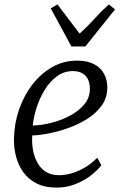

<svg xmlns="http://www.w3.org/2000/svg" viewBox="-20 -844 556 874"><path d="M441.5 -92Q427.5 -72.5 397.8 -48.5Q368 -24.5 326.8 -7.2Q285.5 10 237 10Q184 10 146.5 -9Q109 -28 86 -60.2Q63 -92.5 52.8 -132.2Q42.5 -172 43.5 -213Q45 -283 67.2 -346.8Q89.5 -410.5 128.2 -460.2Q167 -510 218.5 -539Q270 -568 330.5 -568Q377.5 -568 408 -552Q438.5 -536 453.5 -508.2Q468.5 -480.5 468.5 -446Q468.5 -399.5 443.2 -364Q418 -328.5 377.2 -303Q336.5 -277.5 290 -261Q243.5 -244.5 200 -236.2Q156.5 -228 127 -227.5Q124.5 -198.5 129.2 -167Q134 -135.5 147.8 -108Q161.5 -80.5 186.2 -63.5Q211 -46.5 248.5 -46.5Q276 -46.5 305.8 -55Q335.5 -63.5 365.5 -81Q395.5 -98.5 422.5 -126ZM312 -520.5Q271.5 -520.5 239.2 -496.8Q207 -473 183.8 -435.2Q160.5 -397.5 146.8 -354.5Q133 -311.5 129 -272.5Q169 -273.5 214.2 -285Q259.5 -296.5 299.2 -317.8Q339 -339 364 -369.2Q389 -399.5 389 -438.5Q389 -479.5 368.2 -500Q347.5 -520.5 312 -520.5ZM211 -806 241.5 -824Q266.5 -790.5 291.8 -757.5Q317 -724.5 342.5 -691Q379.5 -724.5 409 -757.5Q438.5 -790.5 475.5 -824L503.5 -801L368.5 -632.5H305Z"/></svg>

Font: Merriweather 7pt Light
Style: Italic
Weight: 300
Italic angle: -7.8°
Designer: Eben Sorkin
Foundry: Eben Sorkin
Version: Version 2.200;gftools[0.9.31]